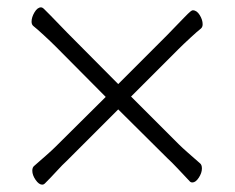

<svg xmlns="http://www.w3.org/2000/svg" viewBox="-20 -512 640 523"><path d="M302 -214 161 -73Q151 -64 135 -46.5Q119 -29 102 -12Q99 -9 95 -9Q86 -9 77 -22Q68 -35 68 -47Q68 -56 73 -60Q89 -74 105.5 -88.5Q122 -103 131 -112L268 -248L132 -385Q119 -398 99.5 -416Q80 -434 71 -441Q66 -445 66 -453Q66 -465 74 -478.5Q82 -492 92 -492Q95 -492 99 -488.5Q103 -485 117 -470.5Q131 -456 163 -423L302 -283L435 -416Q467 -449 480.5 -463Q494 -477 498.5 -480.5Q503 -484 505 -484Q516 -484 524 -471Q532 -458 532 -446Q532 -438 527 -434Q518 -427 498.5 -409Q479 -391 466 -378L337 -249L467 -119Q476 -110 492.5 -95.5Q509 -81 525 -67Q530 -63 530 -53Q530 -41 521.5 -28Q513 -15 504 -15Q499 -15 496 -19Q480 -36 463.5 -53.5Q447 -71 437 -80Z"/></svg>

Font: Moon Stars Kai T Light
Style: Regular
Weight: 300
Designer: GuiWonder
Version: Version 1.101